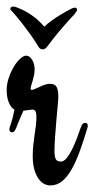

<svg xmlns="http://www.w3.org/2000/svg" viewBox="-32 -560 288 586"><path d="M234.9 -169.9Q223.6 -131.8 211.9 -99.6Q200.2 -67.4 187 -43.9Q173.8 -20.5 158 -7.3Q142.1 5.9 122.1 5.9Q97.7 5.9 82.8 -18.8Q67.9 -43.5 67.9 -84Q67.9 -101.6 69.6 -117.2Q71.3 -132.8 73.5 -147.5Q75.7 -162.1 77.4 -175.8Q79.1 -189.5 79.1 -202.6Q79.1 -216.8 75.7 -221.2Q72.3 -225.6 66.9 -225.6Q65.9 -225.6 64.9 -225.3Q64 -225.1 61.3 -224.9Q58.6 -224.6 53.5 -223.9Q48.3 -223.1 39.6 -222.2Q34.2 -210.4 30.8 -202.4Q27.3 -194.3 24.9 -188.5Q22.5 -182.6 20.8 -178.5Q19 -174.3 17.6 -169.9Q13.7 -160.6 10.7 -158.4Q7.8 -156.2 3.9 -156.2Q1 -156.2 -1.2 -158.7Q-3.4 -161.1 -3.4 -165.5Q-3.4 -168.5 -2 -172.6Q-0.5 -176.8 1.7 -183.3Q3.9 -189.9 6.6 -200.2Q9.3 -210.4 12.2 -225.6Q2.4 -230 -4.6 -246.3Q-11.7 -262.7 -11.7 -284.7Q-11.7 -302.7 -5.6 -321.3Q0.5 -339.8 9.5 -355.2Q18.6 -370.6 29.1 -380.4Q39.6 -390.1 47.9 -390.1Q58.6 -390.1 66.2 -377.2Q73.7 -364.3 73.7 -347.7Q73.7 -338.9 71.8 -329.8Q69.8 -320.8 67.6 -313.2Q65.4 -305.7 63.5 -299.6Q61.5 -293.5 61.5 -290Q61.5 -285.6 64.9 -285.6Q67.4 -285.6 73.7 -288.1L97.7 -298.8Q110.8 -304.2 120.1 -304.2Q135.7 -304.2 140.9 -294.4Q146 -284.7 146 -265.6Q146 -257.3 144 -236.6Q142.1 -215.8 139.9 -190.7Q137.7 -165.5 136 -140.6Q134.3 -115.7 134.3 -100.1Q134.3 -83 137.9 -75Q141.6 -66.9 153.8 -66.9Q162.6 -66.9 171.1 -77.1Q179.7 -87.4 187.5 -103Q195.3 -118.7 202.4 -137.2Q209.5 -155.8 215.3 -172.9Q219.7 -185.1 228 -185.1Q235.8 -185.1 235.8 -176.3Q235.8 -174.8 235.6 -173.3Q235.4 -171.9 234.9 -169.9ZM3.9 -525.9Q-0.5 -530.3 -0.5 -533.2Q-0.5 -536.1 2 -538.1Q4.4 -540 8.3 -540Q12.2 -540 17.6 -538.1Q21 -536.6 29.5 -533.2Q38.1 -529.8 49.8 -523.2Q61.5 -516.6 75.2 -505.9Q88.9 -495.1 103 -478.5Q112.3 -487.3 124.5 -496.3Q136.7 -505.4 149.2 -512.9Q161.6 -520.5 172.1 -526.4Q182.6 -532.2 188.5 -534.7Q192.9 -536.6 196.3 -536.6Q203.1 -536.6 203.1 -530.3Q203.1 -526.4 198.2 -520.5Q194.3 -515.1 187.5 -508.1Q180.7 -501 170.2 -489.3Q159.7 -477.5 145.3 -460.2Q130.9 -442.9 111.8 -417.5Q108.9 -413.6 105.5 -411.4Q102.1 -409.2 98.1 -409.2Q93.3 -409.2 89.8 -412.1Q86.4 -415 82.5 -421.9Q73.2 -437.5 61 -454.6Q48.8 -471.7 37.1 -486.6Q25.4 -501.5 16.4 -512.2Q7.3 -522.9 3.9 -525.9Z"/></svg>

Font: Engagement
Style: Regular
Weight: 400
Designer: Astigmatic (AOETI)
Foundry: Astigmatic (AOETI)
Version: Version 1.000